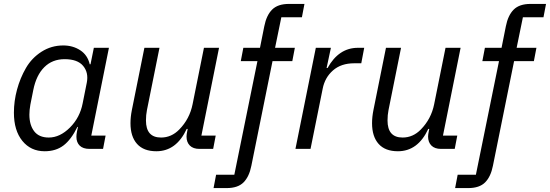

<svg xmlns="http://www.w3.org/2000/svg" viewBox="-20 -760 2807 980"><path d="M506 0H437Q404 0 387 -16.5Q370 -33 370 -62Q370 -74 373 -89L378 -112H375Q343 -47 304 -17.5Q265 12 208 12Q137 12 94 -41Q51 -94 51 -185Q51 -244 67 -303Q83 -362 112.5 -413Q142 -464 192 -496Q242 -528 303 -528Q352 -528 389.5 -503.5Q427 -479 438 -432H442L459 -516H536L446 -68H519ZM229 -58Q286 -58 337 -109Q388 -160 402 -233L423 -338Q433 -389 404.5 -423.5Q376 -458 310 -458Q247 -458 206 -417Q165 -376 150 -301L135 -226Q130 -198 130 -175Q130 -122 154.5 -90Q179 -58 229 -58Z M717 -516H794L730 -198Q725 -173 725 -145Q725 -58 802 -58Q855 -58 895 -99Q948 -153 963 -228L1021 -516H1098L1008 -68H1081L1068 0H998Q966 0 949 -17Q932 -34 932 -63Q932 -73 936 -92L938 -102H933Q880 12 778 12Q713 12 679.5 -25.5Q646 -63 646 -131Q646 -163 653 -198Z M1371 -448 1263 86Q1252 142 1223 171Q1194 200 1137 200H1070L1083 132H1176L1294 -448H1209L1222 -516H1307L1329 -626Q1340 -682 1369 -711Q1398 -740 1455 -740H1534L1521 -672H1416L1384 -516H1485L1472 -448Z M1565 0H1488L1592 -516H1669L1647 -413H1652Q1709 -516 1807 -516H1839L1824 -437H1788Q1721 -437 1679.5 -400.5Q1638 -364 1627 -307Z M1950 -516H2027L1963 -198Q1958 -173 1958 -145Q1958 -58 2035 -58Q2088 -58 2128 -99Q2181 -153 2196 -228L2254 -516H2331L2241 -68H2314L2301 0H2231Q2199 0 2182 -17Q2165 -34 2165 -63Q2165 -73 2169 -92L2171 -102H2166Q2113 12 2011 12Q1946 12 1912.5 -25.5Q1879 -63 1879 -131Q1879 -163 1886 -198Z M2604 -448 2496 86Q2485 142 2456 171Q2427 200 2370 200H2303L2316 132H2409L2527 -448H2442L2455 -516H2540L2562 -626Q2573 -682 2602 -711Q2631 -740 2688 -740H2767L2754 -672H2649L2617 -516H2718L2705 -448Z"/></svg>

Font: Aneliza
Style: Italic
Weight: 400
Italic angle: -11.31°
Designer: Mike Abbink, Paul van der Laan, Pieter van Rosmalen
Foundry: Bold Monday
Version: Version 3.0